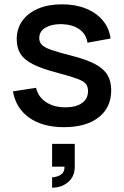

<svg xmlns="http://www.w3.org/2000/svg" viewBox="-20 -575 576 890"><path d="M276.5 14.5Q178 14.5 116 -29Q54 -72.5 40 -151.5L147 -168Q157 -126 193.2 -101.8Q229.5 -77.5 283.5 -77.5Q332.5 -77.5 360.2 -97.5Q388 -117.5 388 -152.5Q388 -173 378.2 -185.8Q368.5 -198.5 337.5 -210Q306.5 -221.5 243 -238.5Q173.5 -256.5 132.8 -277.2Q92 -298 74.8 -325.8Q57.5 -353.5 57.5 -393Q57.5 -442 83.5 -478.5Q109.5 -515 156.8 -535Q204 -555 267.5 -555Q329.5 -555 378 -535.5Q426.5 -516 456.5 -480.2Q486.5 -444.5 492.5 -396.5L385.5 -377Q380 -416 349 -438.5Q318 -461 268.5 -463Q263.5 -463 259 -463Q218 -463 190 -446.2Q162 -429.5 162 -398.5Q162 -380.5 173.2 -368Q184.5 -355.5 217 -344Q249.5 -332.5 313 -316.5Q381 -299 421 -277.8Q461 -256.5 478.2 -227.2Q495.5 -198 495.5 -156.5Q495.5 -76.5 437.2 -31Q379 14.5 276.5 14.5ZM221.5 295V247Q228.5 247 242.5 243.5Q256.5 240 267.8 229.8Q279 219.5 279 199.5Q279 198.5 279 197.5H221.5V92H326.5V197.5Q326.5 243 296 269Q265.5 295 221.5 295Z"/></svg>

Font: Cns Manrope SemBd
Style: Regular
Weight: 600
Designer: Mikhail Sharanda
Foundry: Mikhail Sharanda
Version: Version 4.504